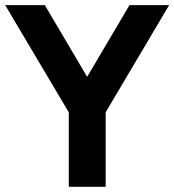

<svg xmlns="http://www.w3.org/2000/svg" viewBox="-20 -720 672 740"><path d="M387.2 -287.1V0H245.1V-287.1L0 -700.2H152.8L315.9 -423.8L479 -700.2H631.8Z"/></svg>

Font: SUSE
Style: Bold
Weight: 700
Designer: Rene Bieder
Foundry: SUSE
Version: Version 1.000